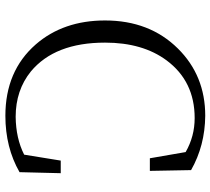

<svg xmlns="http://www.w3.org/2000/svg" viewBox="-55 -728 798 728"><g transform="rotate(90 344.0 -364.0)"><path d="M588.9 -195.3H636.7L632.8 -39.1Q539.1 14.6 418.9 14.6Q249 14.6 148.4 -100.6Q57.6 -205.1 57.6 -363.3Q57.6 -532.2 164.1 -639.6Q266.6 -743.2 418.9 -743.2Q532.2 -742.2 625 -689.5L627.9 -533.2H580.1L556.6 -668.9Q497.1 -703.1 427.7 -703.1Q288.1 -703.1 209 -596.7Q141.6 -505.9 141.6 -363.3Q141.6 -172.9 251 -82Q322.3 -24.4 422.9 -24.4Q504.9 -25.4 566.4 -56.6Z"/></g></svg>

Font: GenYoMin JP Light
Style: Regular
Weight: 300
Version: Version 1.001;PS 1;hotconv 16.6.51;makeotf.lib2.5.65220 DEVE